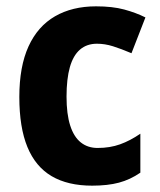

<svg xmlns="http://www.w3.org/2000/svg" viewBox="-20 -576 505 606"><path d="M271 10Q194 10 143 -20Q92 -50 66.5 -112Q41 -174 41 -270Q41 -366 70 -429.5Q99 -493 153.5 -524.5Q208 -556 283 -556Q335 -556 372 -546Q409 -536 439 -521L395 -408Q362 -422 336.5 -430Q311 -438 286 -438Q254 -438 232.5 -419.5Q211 -401 200.5 -364Q190 -327 190 -271Q190 -216 201.5 -180Q213 -144 235 -126.5Q257 -109 288 -109Q327 -109 359 -120.5Q391 -132 423 -154V-31Q391 -9 355.5 0.5Q320 10 271 10Z"/></svg>

Font: Noto Sans Bengali SemiCondensed
Style: Bold
Weight: 700
Width: 4
Designer: Jelle Bosma - Monotype Design Team
Foundry: Monotype Imaging Inc.
Version: Version 2.003